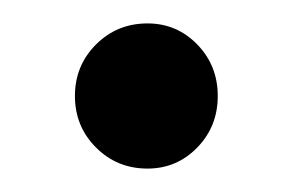

<svg xmlns="http://www.w3.org/2000/svg" viewBox="-20 -138 250 164"><path d="M106 6Q80 6 62 -12Q44 -30 44 -56Q44 -82 62 -100Q80 -118 106 -118Q131 -118 148.5 -100Q166 -82 166 -56Q166 -30 148.5 -12Q131 6 106 6Z"/></svg>

Font: MSTAGE
Style: Regular
Weight: 400
Designer: Ninad Kale (Devanagari), Jonny Pinhorn (Latin)
Foundry: Indian Type Foundry
Version: 4.004